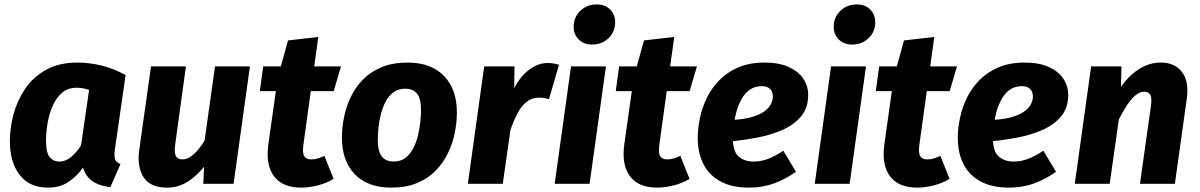

<svg xmlns="http://www.w3.org/2000/svg" viewBox="-20 -832 5429 869"><path d="M330.3 -548.8Q384.6 -548.8 440.8 -535Q497 -521.2 548.5 -492L499.7 -153.8Q496.4 -127.8 500.3 -112.9Q504.1 -98.1 525.2 -89.4L479.7 14.6Q450.5 11.9 424.9 2.1Q399.4 -7.7 381.7 -26.6Q364 -45.4 355.5 -73.4Q327.7 -33.4 289.2 -8.1Q250.7 17.2 197.2 17.2Q113.6 17.2 69.1 -40.2Q24.6 -97.7 24.6 -194.6Q24.6 -251.8 40.9 -313.6Q57.2 -375.4 93 -428.9Q128.8 -482.4 187.5 -515.6Q246.2 -548.8 330.3 -548.8ZM325.8 -434.8Q287.6 -434.8 261.2 -412.4Q234.8 -389.9 218.6 -353.5Q202.5 -317 195.4 -275Q188.3 -233 188.3 -194.9Q188.3 -139.9 205.3 -120.3Q222.3 -100.7 247.4 -100.7Q275.8 -100.7 300 -119.9Q324.2 -139.1 346.8 -173.6L383.2 -424.9Q368.7 -430 355.7 -432.4Q342.7 -434.8 325.8 -434.8Z M735.6 17.2Q661 17.2 630.4 -28.9Q599.9 -75 609.9 -151.3L663.5 -531.6H821.5L772.8 -177.5Q767.7 -138.4 776.7 -124.6Q785.6 -110.7 806.3 -110.7Q824.3 -110.7 841.8 -122.4Q859.2 -134.1 875.5 -153.1Q891.7 -172.2 905.8 -195.1L953.2 -531.6H1111.2L1037.2 0H900L903.7 -77.5Q869.3 -34.6 827.7 -8.7Q786 17.2 735.6 17.2Z M1283.6 -649 1420.6 -664.8 1353.2 -177.4Q1347.8 -139.3 1357.2 -124.9Q1366.6 -110.5 1388.4 -110.5Q1404.5 -110.5 1418.4 -114.9Q1432.4 -119.3 1448.2 -126.7L1489.9 -22.3Q1456.7 -2.4 1417.1 7.4Q1377.5 17.2 1343.6 17.2Q1260 17.2 1221 -33.2Q1181.9 -83.6 1194.5 -178.1L1237.4 -482ZM1171.2 -531.6H1523.4L1490.4 -419.6H1156Z M1750.4 17.2Q1644.6 17.2 1586.1 -43.1Q1527.6 -103.4 1527.6 -209.3Q1527.6 -254.1 1537.1 -301.4Q1546.6 -348.7 1567.7 -393Q1588.8 -437.3 1623.4 -472.5Q1658 -507.7 1707.8 -528.2Q1757.5 -548.8 1824.7 -548.8Q1931.2 -548.8 1989.8 -488Q2048.5 -427.2 2047.8 -322.3Q2047.8 -278.4 2038.3 -230.8Q2028.9 -183.2 2007.6 -139.2Q1986.3 -95.2 1951.9 -59.7Q1917.5 -24.2 1867.6 -3.5Q1817.7 17.2 1750.4 17.2ZM1761.9 -101Q1793.1 -101 1814.5 -117.1Q1835.9 -133.1 1849.7 -159.4Q1863.5 -185.6 1871.1 -216.2Q1878.7 -246.9 1882.1 -277.5Q1885.5 -308.2 1885.5 -332.3Q1886.1 -384.4 1868 -407.5Q1850 -430.5 1813.2 -430.5Q1782.7 -430.5 1761 -414.5Q1739.3 -398.4 1725.4 -372.2Q1711.6 -345.9 1703.9 -315.3Q1696.1 -284.7 1693 -254Q1690 -223.4 1690 -199.3Q1690 -147.2 1707.9 -124.1Q1725.8 -101 1761.9 -101Z M2457 -546.8Q2473 -546.8 2485.2 -544.8Q2497.4 -542.8 2510 -538.5L2464.8 -383.2Q2452.5 -386.8 2442.4 -388.5Q2432.2 -390.1 2419.9 -390.1Q2387.2 -390.1 2363.4 -371.1Q2339.7 -352.1 2322.2 -319.1Q2304.8 -286.2 2290.3 -243.9L2255.5 0H2097.5L2171.5 -531.6H2308.7L2307.3 -432Q2334.7 -486.9 2375.3 -516.8Q2416 -546.8 2457 -546.8Z M2564.5 -531.6H2722.5L2648.5 0H2490.5ZM2660.1 -630.3Q2622.1 -630.3 2599.3 -653.3Q2576.4 -676.3 2576.4 -710.7Q2576.4 -754 2606.5 -782.9Q2636.6 -811.9 2680.6 -811.9Q2718.6 -811.9 2741.4 -789.2Q2764.3 -766.5 2764.3 -731.5Q2764.3 -688.1 2734.2 -659.2Q2704.1 -630.3 2660.1 -630.3Z M2894.6 -649 3031.6 -664.8 2964.2 -177.4Q2958.8 -139.3 2968.2 -124.9Q2977.6 -110.5 2999.4 -110.5Q3015.5 -110.5 3029.4 -114.9Q3043.4 -119.3 3059.2 -126.7L3100.9 -22.3Q3067.7 -2.4 3028.1 7.4Q2988.5 17.2 2954.6 17.2Q2871 17.2 2832 -33.2Q2792.9 -83.6 2805.5 -178.1L2848.4 -482ZM2782.2 -531.6H3134.4L3101.4 -419.6H2767Z M3440.2 -548.8Q3505.3 -548.8 3549.1 -529.1Q3593 -509.5 3615.4 -476.4Q3637.8 -443.3 3637.8 -402.4Q3637.8 -344.7 3606.7 -306.6Q3575.6 -268.4 3523.8 -245.1Q3472 -221.8 3408.8 -209.6Q3345.6 -197.4 3281.8 -191.7L3294 -289.1Q3346.5 -291.8 3382 -302Q3417.4 -312.1 3438.5 -327.3Q3459.6 -342.5 3468.8 -360.1Q3478 -377.8 3478 -395.5Q3478 -407.2 3473.7 -417.5Q3469.3 -427.7 3458.3 -434.8Q3447.4 -441.9 3427.5 -441.9Q3396.3 -441.9 3373.9 -426.2Q3351.6 -410.5 3336.8 -384.3Q3322 -358.1 3313.2 -326.7Q3304.5 -295.2 3300.8 -263.6Q3297.1 -232 3297.1 -205.9Q3297.1 -146.2 3323.4 -123.5Q3349.7 -100.8 3390.3 -100.8Q3424.7 -100.8 3456.7 -113.1Q3488.8 -125.4 3525.4 -149.8L3582.6 -54.6Q3539 -23 3486 -2.9Q3433 17.2 3370.2 17.2Q3292.5 17.2 3240.7 -11.1Q3188.9 -39.3 3163.4 -90Q3138 -140.6 3138 -207.9Q3138 -250.9 3148 -298.2Q3157.9 -345.5 3179.7 -390.2Q3201.5 -434.8 3237.1 -470.5Q3272.6 -506.1 3322.8 -527.4Q3373 -548.8 3440.2 -548.8Z M3741.5 -531.6H3899.5L3825.5 0H3667.5ZM3837.1 -630.3Q3799.1 -630.3 3776.3 -653.3Q3753.4 -676.3 3753.4 -710.7Q3753.4 -754 3783.5 -782.9Q3813.6 -811.9 3857.6 -811.9Q3895.6 -811.9 3918.4 -789.2Q3941.3 -766.5 3941.3 -731.5Q3941.3 -688.1 3911.2 -659.2Q3881.1 -630.3 3837.1 -630.3Z M4071.6 -649 4208.6 -664.8 4141.2 -177.4Q4135.8 -139.3 4145.2 -124.9Q4154.6 -110.5 4176.4 -110.5Q4192.5 -110.5 4206.4 -114.9Q4220.4 -119.3 4236.2 -126.7L4277.9 -22.3Q4244.7 -2.4 4205.1 7.4Q4165.5 17.2 4131.6 17.2Q4048 17.2 4009 -33.2Q3969.9 -83.6 3982.5 -178.1L4025.4 -482ZM3959.2 -531.6H4311.4L4278.4 -419.6H3944Z M4617.2 -548.8Q4682.3 -548.8 4726.1 -529.1Q4770 -509.5 4792.4 -476.4Q4814.8 -443.3 4814.8 -402.4Q4814.8 -344.7 4783.7 -306.6Q4752.6 -268.4 4700.8 -245.1Q4649 -221.8 4585.8 -209.6Q4522.6 -197.4 4458.8 -191.7L4471 -289.1Q4523.5 -291.8 4559 -302Q4594.4 -312.1 4615.5 -327.3Q4636.6 -342.5 4645.8 -360.1Q4655 -377.8 4655 -395.5Q4655 -407.2 4650.7 -417.5Q4646.3 -427.7 4635.3 -434.8Q4624.4 -441.9 4604.5 -441.9Q4573.3 -441.9 4550.9 -426.2Q4528.6 -410.5 4513.8 -384.3Q4499 -358.1 4490.2 -326.7Q4481.5 -295.2 4477.8 -263.6Q4474.1 -232 4474.1 -205.9Q4474.1 -146.2 4500.4 -123.5Q4526.7 -100.8 4567.3 -100.8Q4601.7 -100.8 4633.7 -113.1Q4665.8 -125.4 4702.4 -149.8L4759.6 -54.6Q4716 -23 4663 -2.9Q4610 17.2 4547.2 17.2Q4469.5 17.2 4417.7 -11.1Q4365.9 -39.3 4340.4 -90Q4315 -140.6 4315 -207.9Q4315 -250.9 4325 -298.2Q4334.9 -345.5 4356.7 -390.2Q4378.5 -434.8 4414.1 -470.5Q4449.6 -506.1 4499.8 -527.4Q4550 -548.8 4617.2 -548.8Z M5234 -548.8Q5297.4 -548.8 5329.9 -505.7Q5362.4 -462.7 5351.4 -385L5297.5 0H5139.5L5188.9 -350.4Q5194.9 -390.8 5185.4 -404Q5175.9 -417.1 5158.9 -417.1Q5139.5 -417.1 5120.1 -401.3Q5100.7 -385.5 5081.8 -357.4Q5063 -329.3 5043.9 -291.3L5002.5 0H4844.5L4918.5 -531.6H5055.7L5053.6 -438.3Q5087.3 -488.4 5134.1 -518.6Q5180.9 -548.8 5234 -548.8Z"/></svg>

Font: Fira Sans Variable
Style: Italic
Weight: 397
Italic angle: -8°
Designer: Carrois Corporate & Edenspiekermann AG
Foundry: Carrois Corporate GbR & Edenspiekermann AG
Version: Version 4.202